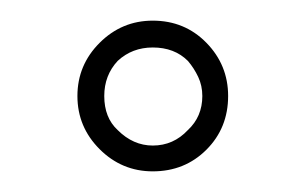

<svg xmlns="http://www.w3.org/2000/svg" viewBox="-20 -744 296 186"><path d="M55 -651Q55 -681 76.5 -702.5Q98 -724 128 -724Q159 -724 180 -702.5Q201 -681 201 -651Q201 -620 180 -599Q159 -578 128 -578Q98 -578 76.5 -599.5Q55 -621 55 -651ZM94 -685Q81 -671 81 -651Q81 -630 94 -618Q109 -603 128 -603Q148 -603 162 -618Q176 -631 176 -651Q176 -661 172 -669.5Q168 -678 162 -685Q149 -698 128 -698Q108 -698 94 -685Z"/></svg>

Font: Raleway ExtraLight
Style: Regular
Weight: 200
Designer: Matt McInerney, Pablo Impallari, Rodrigo Fuenzalida
Foundry: Matt McInerney, Pablo Impallari, Rodrigo Fuenzalida
Version: Version 4.026